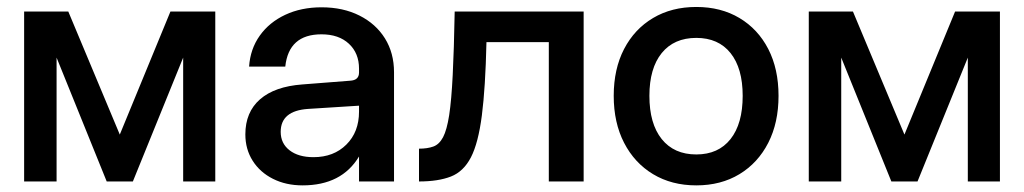

<svg xmlns="http://www.w3.org/2000/svg" viewBox="-20 -534 3013 565"><path d="M371 0H294L146.5 -364.5V0H51V-500H181L332.5 -138L481.5 -500H613.5V0H519V-364.5Z M1139.5 -321.5V0H1036.5V-73.5Q985.5 11.5 870.5 11.5Q821.5 11.5 783.2 -7.8Q745 -27 723.5 -61Q702 -95 702 -138.5Q702 -204 745.2 -241.8Q788.5 -279.5 869.5 -285.5L1010.5 -296.5Q1036.5 -298 1036.5 -320.5V-332Q1036.5 -377.5 1006.8 -405.2Q977 -433 926 -433Q829.5 -433 819.5 -338H713Q716.5 -390 744.5 -429.2Q772.5 -468.5 819.5 -490.5Q866.5 -512.5 926.5 -512.5Q989.5 -512.5 1037.8 -488.2Q1086 -464 1112.8 -421Q1139.5 -378 1139.5 -321.5ZM806 -146Q806 -112 832 -91.8Q858 -71.5 902.5 -71.5Q962 -71.5 999.2 -108.5Q1036.5 -145.5 1036.5 -205.5V-223L886.5 -213.5Q806 -208 806 -146Z M1318 -500H1697.5V0H1595V-410H1411.5Q1408.5 -276 1398 -194.5Q1387.5 -113 1365.8 -71Q1344 -29 1306.8 -14.5Q1269.5 0 1213 0V-96.5Q1238 -96.5 1255.2 -102.8Q1272.5 -109 1283.8 -130.2Q1295 -151.5 1301.8 -195.2Q1308.5 -239 1312.2 -313.2Q1316 -387.5 1318 -500Z M1786 -252Q1786 -331 1816.5 -389.8Q1847 -448.5 1901.8 -481Q1956.5 -513.5 2029 -513.5Q2101.5 -513.5 2156 -481Q2210.5 -448.5 2240.8 -389.8Q2271 -331 2271 -252Q2271 -173 2240.8 -113.8Q2210.5 -54.5 2156 -21.5Q2101.5 11.5 2029 11.5Q1956.5 11.5 1901.8 -21.5Q1847 -54.5 1816.5 -113.8Q1786 -173 1786 -252ZM2165.5 -252Q2165.5 -333 2129.8 -377.8Q2094 -422.5 2029 -422.5Q1963.5 -422.5 1927.2 -377.8Q1891 -333 1891 -252Q1891 -170 1927.2 -124.8Q1963.5 -79.5 2029 -79.5Q2094 -79.5 2129.8 -124.8Q2165.5 -170 2165.5 -252Z M2680 0H2603L2455.5 -364.5V0H2360V-500H2490L2641.5 -138L2790.5 -500H2922.5V0H2828V-364.5Z"/></svg>

Font: Overused Grotesk Medium
Style: Regular
Weight: 525
Version: Version 0.004